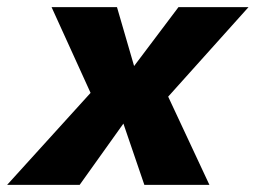

<svg xmlns="http://www.w3.org/2000/svg" viewBox="-74 -520 719 540"><path d="M-54 0 200 -280 254 -269 428 -500H625L380 -227L317 -234L150 0ZM332 0 251 -237 192 -234 71 -500H255L323 -266L386 -276L515 0Z"/></svg>

Font: Kantumruy Pro
Style: Bold Italic
Weight: 700
Italic angle: -13°
Version: Version 1.002